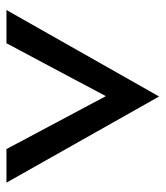

<svg xmlns="http://www.w3.org/2000/svg" viewBox="21 -512 513 595"><g transform="rotate(-90 277.5 -214.5)"><path d="M9 -451 276 22 544 -451H441L277 -143L113 -451Z"/></g></svg>

Font: Charger Sport
Style: Bd
Weight: 700
Designer: Jasper
Foundry: Cannot Into Space Fonts
Version: Version 1.1